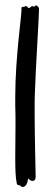

<svg xmlns="http://www.w3.org/2000/svg" viewBox="-20 -688 209 743"><path d="M131 -652C131 -659 128 -662 124 -665C120 -668 117 -669 116 -664C116 -662 110 -663 105 -664C100 -665 99 -658 92 -657C86 -657 86 -668 76 -663C71 -660 62 -664 63 -655C66 -640 39 -471 39 -313C39 -303 39 -292 39 -282C40 -256 40 -230 40 -204C40 -159 39 -115 39 -78C39 -35 40 0 45 22C47 32 57 26 60 32C63 38 84 40 88 7C90 -2 90 6 98 10C105 14 118 14 118 -4C118 -18 114 -158 114 -261C114 -287 114 -310 115 -329C118 -423 131 -625 131 -652Z"/></svg>

Font: Oregano
Style: Regular
Weight: 400
Designer: Astigmatic (AOETI)
Foundry: Astigmatic (AOETI)
Version: Version 1.000